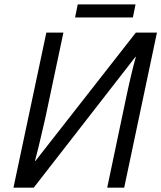

<svg xmlns="http://www.w3.org/2000/svg" viewBox="-20 -864 743 884"><path d="M193.4 -713.9H272L187.5 -315.4Q152.8 -164.1 141.1 -123H143.1L605.5 -713.9H702.6L551.8 0H473.6L557.1 -397Q584.5 -528.3 605.5 -602.1H603.5L135.3 0H42ZM337.9 -843.8H604L591.8 -783.7H325.7Z"/></svg>

Font: Viking Open Sans
Style: Italic
Weight: 400
Italic angle: -12°
Foundry: Ascender Corporation
Version: Version 2.000